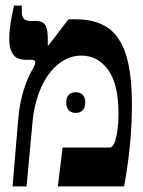

<svg xmlns="http://www.w3.org/2000/svg" viewBox="-20 -667 512 687"><path d="M45 -238Q54 -349 101 -427Q106 -437 106 -445Q106 -453 92 -453H73Q41 -453 27 -472Q13 -491 13 -531Q13 -572 30 -647H58V-625Q58 -607 66 -599.5Q74 -592 90 -592H110Q132 -592 141.5 -578Q151 -564 151 -530V-505L153 -504L225 -598H249Q322 -598 366 -567.5Q410 -537 431 -470.5Q452 -404 452 -292Q452 -151 424 0H187L204 -139H371Q378 -139 382.5 -144Q387 -149 392 -162Q404 -201 404 -261Q404 -366 367 -417Q330 -468 271 -468Q226 -468 188.5 -437.5Q151 -407 127.5 -354.5Q104 -302 97 -237L75 0H25ZM251 -337Q267 -337 276 -327.5Q285 -318 285 -300Q285 -282 276 -272.5Q267 -263 251 -263Q235 -263 226 -272.5Q217 -282 217 -300Q217 -318 226 -327.5Q235 -337 251 -337Z"/></svg>

Font: Noto Serif Hebrew Cond
Style: Bold
Weight: 700
Width: 3
Designer: Monotype Design Team
Foundry: Monotype Imaging Inc.
Version: Version 1.000